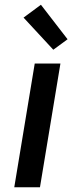

<svg xmlns="http://www.w3.org/2000/svg" viewBox="-20 -787 340 807"><path d="M40 0 126 -520H234L148 0ZM204 -578 79 -713 152 -767 264 -622Z"/></svg>

Font: Iosevka Aile Semibold
Style: Italic
Weight: 600
Italic angle: -9°
Designer: Belleve Invis
Foundry: Belleve Invis
Version: Version 31.1.0; ttfautohint (v1.8.4)